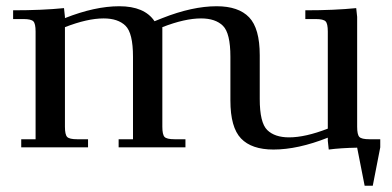

<svg xmlns="http://www.w3.org/2000/svg" viewBox="-20 -472 1257 615"><path d="M22 -411V-439Q115 -439 185 -446L188 -418V-414Q284 -452 362 -452Q443 -452 475 -404L500 -414Q596 -452 674 -452Q744 -452 778 -416.5Q812 -381 812 -295V-155Q812 -79 836 -55.5Q860 -32 906 -32Q958 -32 1030 -60V-371Q1030 -396 1023 -403.5Q1016 -411 991 -411H958V-439Q1051 -439 1121 -446L1124 -418V-66Q1124 -41 1131 -33.5Q1138 -26 1163 -26H1198V0L1174 123H1148L1124 1Q1071 2 1033 7L1030 -21V-31Q934 7 856 7Q786 7 752 -28.5Q718 -64 718 -150V-290Q718 -366 694 -389.5Q670 -413 624 -413Q572 -413 500 -385V-66Q500 -41 507 -33.5Q514 -26 539 -26H574V0H360V-26H406V-290Q406 -366 382 -389.5Q358 -413 312 -413Q260 -413 188 -385V-66Q188 -41 195 -33.5Q202 -26 227 -26H262V0H48V-26H94V-371Q94 -396 87 -403.5Q80 -411 55 -411Z"/></svg>

Font: Dihjauti
Style: Bold
Weight: 700
Designer: T. Christopher White
Version: Version 3.0.0